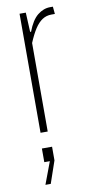

<svg xmlns="http://www.w3.org/2000/svg" viewBox="-86 -558 407 818"><g transform="rotate(-10 117.5 -149.0)"><path d="M60 0V-515H87L91 -431H95Q113 -479 138.5 -499.5Q164 -520 193 -520H205L208 -488H193Q171 -488 153.5 -476.5Q136 -465 121 -442Q106 -419 91 -383V0ZM42 222 78 126H54V67H98V126L65 222Z"/></g></svg>

Font: Hubot Sans Condensed ExtraLight
Style: Regular
Weight: 200
Width: 3
Designer: Deni Anggara
Foundry: GitHub, Inc., Subsidiary of Microsoft Corporation
Version: Version 2.000